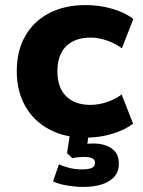

<svg xmlns="http://www.w3.org/2000/svg" viewBox="-20 -531 562 756"><path d="M316 11Q235 11 174 -21.5Q113 -54 79.5 -113Q46 -172 46 -251Q46 -331 79.5 -389.5Q113 -448 174 -479.5Q235 -511 317 -511Q373 -511 423.5 -496Q474 -481 505 -456L460 -341Q434 -360 401 -371.5Q368 -383 337 -383Q275 -383 240.5 -349Q206 -315 206 -250Q206 -186 240.5 -152Q275 -118 336 -118Q368 -118 401 -129Q434 -140 459 -159L504 -44Q473 -20 423 -4.5Q373 11 316 11ZM309 205Q278 205 244.5 199.5Q211 194 189 183L212 116Q229 124 252.5 130Q276 136 303 136Q328 136 341 130.5Q354 125 354 110Q354 97 342.5 92Q331 87 312 87Q304 87 290 88Q276 89 265 92L244 72L258 -20H332L320 62L286 43Q297 38 314.5 36Q332 34 349 34Q375 34 397.5 42Q420 50 434 67Q448 84 448 113Q448 145 430 165Q412 185 381 195Q350 205 309 205Z"/></svg>

Font: Nunito Sans 8pt ExtraBold
Style: Regular
Weight: 800
Version: Version 3.101;gftools[0.9.27]